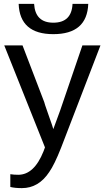

<svg xmlns="http://www.w3.org/2000/svg" viewBox="-20 -762 540 990"><path d="M92.8 208Q57.6 208 33.2 202.1V136.2Q51.8 139.2 74.2 139.2Q155.8 139.2 204.1 19L211.9 -2L2 -527.8H96.2L208 -235.8L212.9 -219.2Q214.4 -215.8 234.9 -155.8Q251 -111.3 254.9 -96.2L290 -191.9L404.8 -527.8H498L294.9 0Q260.7 86.9 233.9 125Q179.2 208 92.8 208ZM254.9 -585.9Q82 -585.9 76.2 -742.2H155.8Q161.6 -645 254.9 -645Q349.6 -645 354 -742.2H435.1Q429.2 -585.9 254.9 -585.9Z"/></svg>

Font: Libra Sans Modern
Style: Regular
Weight: 400
Foundry: Stefan Peev, Context Ltd
Version: Version 1.000